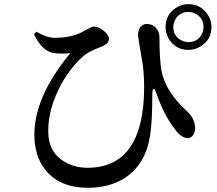

<svg xmlns="http://www.w3.org/2000/svg" viewBox="-20 -850 1040 919"><path d="M881.8 -611.3Q823.2 -611.3 791 -659.2Q772.5 -687.5 772.5 -720.7Q772.5 -778.3 820.3 -811.5Q848.6 -830.1 881.8 -830.1Q939.5 -830.1 972.7 -782.2Q992.2 -753.9 992.2 -720.7Q992.2 -662.1 943.4 -629.9Q915 -611.3 881.8 -611.3ZM881.8 -793Q838.9 -793 818.4 -754.9Q809.6 -738.3 809.6 -720.7Q809.6 -676.8 847.7 -657.2Q864.3 -648.4 881.8 -648.4Q925.8 -648.4 945.3 -685.5Q954.1 -702.1 954.1 -720.7Q954.1 -763.7 916 -784.2Q899.4 -793 881.8 -793ZM233.4 -596.7Q185.5 -607.4 152.3 -668Q147.5 -677.7 142.6 -686.5L154.3 -698.2Q205.1 -668.9 241.2 -668.9Q323.2 -668.9 377.9 -699.2Q379.9 -700.2 380.9 -701.2Q390.6 -706.1 403.3 -712.9Q419.9 -722.7 428.7 -722.7Q459 -722.7 488.3 -691.4Q501 -676.8 502 -666Q502 -642.6 472.7 -629.9Q471.7 -628.9 470.7 -628.9Q464.8 -626 452.1 -621.1Q400.4 -601.6 375 -578.1Q294.9 -504.9 248 -394.5Q210.9 -307.6 210.9 -221.7Q210.9 -115.2 298.8 -70.3Q343.8 -46.9 400.4 -46.9Q668.9 -48.8 669.9 -431.6Q669.9 -516.6 657.2 -576.2Q641.6 -668.9 640.6 -679.7Q640.6 -721.7 669.9 -733.4Q676.8 -735.4 683.6 -735.4Q720.7 -734.4 737.3 -700.2Q743.2 -686.5 743.2 -671.9Q743.2 -568.4 752.9 -511.7Q771.5 -412.1 875 -317.4Q912.1 -285.2 914.1 -236.3Q910.2 -192.4 879.9 -188.5Q846.7 -189.5 817.4 -231.4Q765.6 -296.9 728.5 -403.3Q720.7 -425.8 714.8 -424.8Q709 -421.9 709 -399.4Q709 -269.5 699.2 -207Q698.2 -204.1 698.2 -201.2Q678.7 -69.3 583 -2Q508.8 48.8 400.4 48.8Q264.6 48.8 196.3 -38.1Q144.5 -103.5 144.5 -206.1Q144.5 -380.9 304.7 -581.1Q310.5 -588.9 316.4 -595.7Q275.4 -590.8 233.4 -596.7Z"/></svg>

Font: GenYoMin JP SemiBold
Style: Regular
Weight: 600
Version: Version 1.001;PS 1;hotconv 16.6.51;makeotf.lib2.5.65220 DEVE